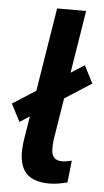

<svg xmlns="http://www.w3.org/2000/svg" viewBox="-68 -739 424 784"><g transform="rotate(5 144.0 -347.5)"><path d="M164 10Q89 10 61 -32Q33 -74 46 -159L134 -705H253L166 -165Q164 -143 165 -125Q166 -107 176.5 -96Q187 -85 209 -85Q220 -85 231.5 -87.5Q243 -90 248 -91L238 -1Q218 4 200.5 7Q183 10 164 10ZM21 -230 -16 -302 267 -484 304 -412Z"/></g></svg>

Font: Nunito Sans 10pt Condensed
Style: Bold Italic
Weight: 700
Width: 3
Italic angle: -9°
Designer: Vernon Adams
Foundry: Vernon Adams
Version: Version 3.101;gftools[0.9.27]